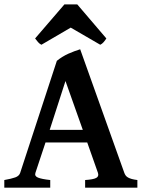

<svg xmlns="http://www.w3.org/2000/svg" viewBox="-20 -872 668 892"><path d="M364.7 -268.6 284.2 -495.6 210.9 -268.6ZM191.4 -210 144.5 -68.8Q139.6 -53.7 156.5 -46.9Q173.3 -40 213.4 -35.6V0H0V-35.6Q33.2 -41.5 51 -47.9Q68.8 -54.2 73.7 -68.8L244.1 -589.4Q255.9 -599.1 269.3 -607.4Q282.7 -615.7 297.1 -622.3Q311.5 -628.9 325.7 -634Q339.8 -639.2 352.5 -643.1L557.6 -68.8Q560.1 -62 564 -56.6Q567.9 -51.3 574.7 -47.4Q581.5 -43.5 592 -40.5Q602.5 -37.6 618.2 -35.6V0H375.5V-35.6Q413.6 -38.1 427 -45.4Q440.4 -52.7 435.1 -68.8L385.3 -210ZM474.1 -693.4Q468.3 -684.1 461.2 -676Q454.1 -668 445.8 -664.1L308.6 -743.7L172.4 -664.1Q164.1 -668 157 -676Q149.9 -684.1 143.1 -693.4L279.3 -851.6H338.9Z"/></svg>

Font: Gentium Basic
Style: Bold
Weight: 700
Designer: J. Victor Gaultney and Annie Olsen
Foundry: SIL International
Version: Version 1.100